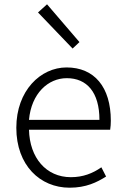

<svg xmlns="http://www.w3.org/2000/svg" viewBox="-20 -861 578 894"><path d="M318 -635 350 -665 199 -841 157 -803ZM304 13C381 13 431 -12 474 -39L452 -82C412 -54 367 -36 310 -36C195 -36 118 -126 115 -257H493C495 -270 496 -284 496 -299C496 -456 419 -547 290 -547C169 -547 56 -439 56 -266C56 -91 167 13 304 13ZM115 -303C126 -426 204 -497 291 -497C384 -497 443 -432 443 -303Z"/></svg>

Font: Spoqa Han Sans Neo Light
Style: Regular
Weight: 300
Designer: [Spoqa Han Sans Neo] Dong-huui Kim  Younghwa Kang  Yujin Lee  [Noto Sans] Ryoko NISHIZUKA  (kana & ideographs); Paul D. 
Foundry: Spoqa (http://www.spoqa-han-sans.com)
Version: Version 1.000